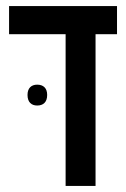

<svg xmlns="http://www.w3.org/2000/svg" viewBox="-20 -615 417 635"><path d="M197 0H296V-502H367V-595H10V-502H197ZM71 -301C71 -277 84 -266 103 -266C123 -266 136 -277 136 -301C136 -324 123 -335 103 -335C84 -335 71 -324 71 -301Z"/></svg>

Font: Noto Sans Hebrew ExtraCondensed Medium
Style: Regular
Weight: 500
Width: 2
Designer: Monotype Design Team
Foundry: Monotype Imaging Inc.
Version: Version 2.004